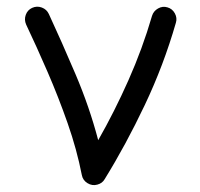

<svg xmlns="http://www.w3.org/2000/svg" viewBox="-20 -531 589 566"><path d="M74.7 -507.8Q88.9 -514.2 103.3 -508.8Q117.7 -503.4 124 -489.7Q161.6 -408.7 202.6 -312.3Q243.7 -215.8 269.5 -117.7Q317.4 -201.7 358.6 -294.4Q399.9 -387.2 428.2 -484.4Q432.6 -498.5 446 -506.1Q459.5 -513.7 473.6 -509.3Q487.8 -505.4 495.4 -491.7Q502.9 -478 498.5 -463.9Q462.4 -338.4 406.7 -221.2Q351.1 -104 288.6 -2.9Q281.7 9.3 267.1 13.2Q252 17.6 238 9Q224.1 0.5 221.2 -15.1Q206.5 -90.3 179.4 -167.7Q152.3 -245.1 120.1 -319.3Q87.9 -393.6 57.1 -458.5Q50.8 -472.7 55.9 -487.1Q61 -501.5 74.7 -507.8Z"/></svg>

Font: Mikhak-DS1-FD Regular
Style: Regular
Weight: 400
Designer: Amin Abedi
Version: Version 3.2